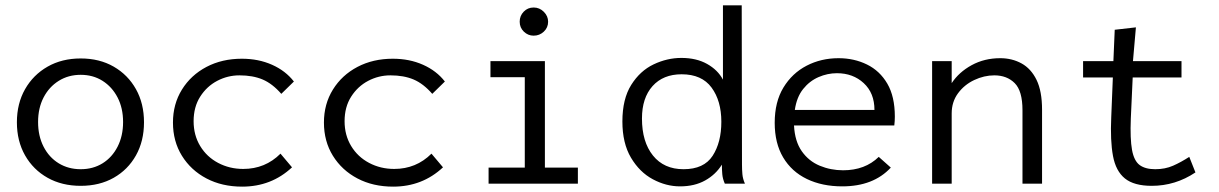

<svg xmlns="http://www.w3.org/2000/svg" viewBox="-20 -685 4544 716"><path d="M281 8Q211 8 157.5 -22Q104 -52 73.5 -105.5Q43 -159 43 -229Q43 -299 73.5 -352.5Q104 -406 157.5 -436.5Q211 -467 281 -467Q351 -467 404 -436.5Q457 -406 487 -352.5Q517 -299 517 -229Q517 -159 487 -105.5Q457 -52 404 -22Q351 8 281 8ZM281 -54Q327 -54 362.5 -76Q398 -98 418.5 -138Q439 -178 439 -230Q439 -282 418.5 -321.5Q398 -361 362.5 -383.5Q327 -406 281 -406Q235 -406 199 -383.5Q163 -361 142.5 -321.5Q122 -282 122 -230Q122 -178 142.5 -138Q163 -98 199 -76Q235 -54 281 -54Z M883 11Q808 11 750 -19.5Q692 -50 658.5 -104Q625 -158 625 -228Q625 -297 658.5 -351Q692 -405 750 -435.5Q808 -466 882 -466Q944 -466 994.5 -443.5Q1045 -421 1076 -381L1029 -335Q996 -373 959.5 -388.5Q923 -404 873 -404Q829 -404 790 -383.5Q751 -363 726.5 -324.5Q702 -286 702 -233Q702 -181 726.5 -140.5Q751 -100 793.5 -77.5Q836 -55 887 -55Q969 -55 1026 -112L1069 -61Q992 11 883 11Z M1446 11Q1371 11 1313 -19.5Q1255 -50 1221.5 -104Q1188 -158 1188 -228Q1188 -297 1221.5 -351Q1255 -405 1313 -435.5Q1371 -466 1445 -466Q1507 -466 1557.5 -443.5Q1608 -421 1639 -381L1592 -335Q1559 -373 1522.5 -388.5Q1486 -404 1436 -404Q1392 -404 1353 -383.5Q1314 -363 1289.5 -324.5Q1265 -286 1265 -233Q1265 -181 1289.5 -140.5Q1314 -100 1356.5 -77.5Q1399 -55 1450 -55Q1532 -55 1589 -112L1632 -61Q1555 11 1446 11Z M1802 0V-60H1937V-397H1809V-457H2012V-60H2135V0ZM1970 -552Q1949 -552 1933.5 -567Q1918 -582 1918 -604Q1918 -626 1933 -641.5Q1948 -657 1970 -657Q1992 -657 2008 -641Q2024 -625 2024 -604Q2024 -582 2008 -567Q1992 -552 1970 -552Z M2516 10Q2464 10 2414.5 -16.5Q2365 -43 2333 -97Q2301 -151 2301 -232Q2301 -316 2334 -368.5Q2367 -421 2417.5 -445Q2468 -469 2521 -469Q2577 -469 2617 -446.5Q2657 -424 2676 -388V-665H2746L2747 -71Q2747 -53 2748.5 -35.5Q2750 -18 2758 0H2683Q2675 -18 2673.5 -35.5Q2672 -53 2672 -71Q2649 -34 2609.5 -12Q2570 10 2516 10ZM2529 -54Q2605 -54 2637.5 -104Q2670 -154 2670 -231Q2670 -309 2633.5 -358.5Q2597 -408 2522 -408Q2453 -408 2413.5 -364Q2374 -320 2374 -243Q2374 -156 2415 -105Q2456 -54 2529 -54Z M3121 10Q3046 10 2989 -17.5Q2932 -45 2900.5 -98Q2869 -151 2869 -227Q2869 -305 2901.5 -358.5Q2934 -412 2988 -440Q3042 -468 3107 -468Q3165 -468 3213 -444.5Q3261 -421 3289 -373Q3317 -325 3317 -250Q3317 -242 3316.5 -234Q3316 -226 3315 -217H2941Q2944 -158 2970 -121Q2996 -84 3037 -67Q3078 -50 3124 -50Q3206 -50 3257 -100L3302 -60Q3237 10 3121 10ZM2944 -275H3241Q3241 -338 3201 -375Q3161 -412 3101 -412Q3066 -412 3032.5 -397.5Q2999 -383 2975 -353Q2951 -323 2944 -275Z M3456 0V-457H3529V-375Q3556 -416 3603.5 -442Q3651 -468 3710 -468Q3754 -468 3789.5 -448.5Q3825 -429 3845.5 -387Q3866 -345 3866 -276V0H3793V-274Q3793 -346 3764 -375Q3735 -404 3688 -404Q3650 -404 3613 -386.5Q3576 -369 3552.5 -337Q3529 -305 3529 -262V0Z M4275 8Q4209 8 4175 -19.5Q4141 -47 4130.5 -103.5Q4120 -160 4124 -248L4130 -396H4019V-457H4132L4137 -574L4216 -583L4205 -457H4386V-396H4204L4197 -243Q4194 -167 4201.5 -126Q4209 -85 4230 -69.5Q4251 -54 4288 -54Q4325 -54 4354.5 -67Q4384 -80 4415 -100L4438 -42Q4363 8 4275 8Z"/></svg>

Font: Inconsolata SemiExpanded Thin
Style: Regular
Weight: 100
Width: 6
Monospace: yes
Designer: Raph Levien, Cyreal, Brenton Simpson
Foundry: Raph Levien, Cyreal, Google
Version: Version 3.100; ttfautohint (v1.8.4.7-5d5b)